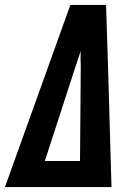

<svg xmlns="http://www.w3.org/2000/svg" viewBox="-41 -755 561 775"><path d="M-21 0 155 -490 243 -735H387L395 -490L409 0ZM140 -105H282L285 -490Q284 -505 284 -519.5Q284 -534 285 -549Q280 -534 275 -519.5Q270 -505 265 -490Z"/></svg>

Font: Iosevka SS18 Extrabold
Style: Italic
Weight: 800
Italic angle: -9°
Monospace: yes
Designer: Belleve Invis
Foundry: Belleve Invis
Version: Version 25.1.1; ttfautohint (v1.8.4)